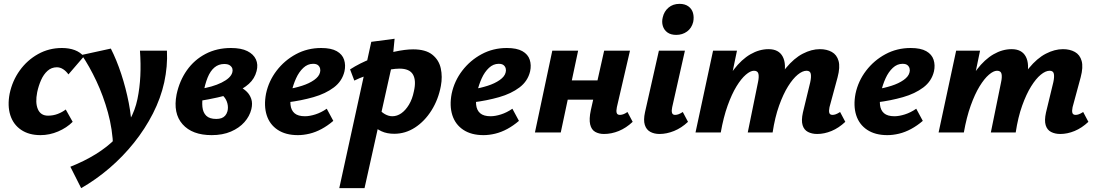

<svg xmlns="http://www.w3.org/2000/svg" viewBox="-20 -687 5689 996"><path d="M190 14Q130 14 89.5 -13.5Q49 -41 33.5 -89.5Q18 -138 30 -201Q44 -268 82.5 -321.5Q121 -375 177.5 -406.5Q234 -438 301 -438Q339 -438 368 -427Q397 -416 415 -394L335 -301Q323 -318 307.5 -328Q292 -338 275 -338Q247 -338 226.5 -319.5Q206 -301 193 -271.5Q180 -242 173 -209Q162 -154 176.5 -120.5Q191 -87 229 -87Q256 -87 279.5 -96Q303 -105 321 -119L357 -55Q326 -24 281.5 -5Q237 14 190 14Z M401 289 345 178Q418 149 477 112.5Q536 76 580 31.5Q624 -13 652.5 -64Q681 -115 693 -173Q705 -231 708 -293.5Q711 -356 706 -424H846Q848 -383 844.5 -342.5Q841 -302 832 -260Q814 -178 773.5 -98.5Q733 -19 675.5 53Q618 125 548 185Q478 245 401 289ZM567 76Q564 -16 540 -103Q516 -190 480 -266.5Q444 -343 404 -402L555 -435Q585 -376 609 -303Q633 -230 648 -153Q663 -76 664 -3Z M1078 14Q977 14 927 -42.5Q877 -99 896 -197Q911 -268 949.5 -322.5Q988 -377 1046.5 -407.5Q1105 -438 1178 -438Q1231 -438 1263 -422Q1295 -406 1307.5 -379Q1320 -352 1311 -318Q1301 -279 1271 -252Q1241 -225 1198.5 -208.5Q1156 -192 1109 -181.5Q1062 -171 1018 -164L1013 -225Q1082 -235 1129.5 -258.5Q1177 -282 1185 -311Q1188 -321 1185.5 -330.5Q1183 -340 1173 -347.5Q1163 -355 1143 -355Q1114 -355 1092.5 -337Q1071 -319 1057 -284.5Q1043 -250 1034 -199Q1027 -162 1030 -132.5Q1033 -103 1050 -86.5Q1067 -70 1102 -70Q1117 -70 1128.5 -74Q1140 -78 1148 -87Q1156 -96 1160 -110Q1165 -130 1159.5 -151Q1154 -172 1140 -187Q1126 -202 1107 -205L1183 -252Q1203 -247 1223.5 -237Q1244 -227 1260 -211.5Q1276 -196 1283.5 -173.5Q1291 -151 1284 -121Q1275 -84 1248 -53.5Q1221 -23 1178 -4.5Q1135 14 1078 14Z M1525 14Q1462 14 1420.5 -13.5Q1379 -41 1363.5 -89.5Q1348 -138 1360 -201Q1374 -267 1415 -320.5Q1456 -374 1515.5 -406Q1575 -438 1646 -438Q1698 -438 1727 -421.5Q1756 -405 1765 -377Q1774 -349 1767 -317Q1755 -266 1712 -233.5Q1669 -201 1606 -183Q1543 -165 1471 -156L1466 -223Q1509 -230 1546.5 -242Q1584 -254 1609.5 -272Q1635 -290 1640 -311Q1643 -321 1640.5 -331.5Q1638 -342 1629.5 -349Q1621 -356 1604 -356Q1576 -356 1553.5 -335Q1531 -314 1516 -281Q1501 -248 1492 -209Q1484 -172 1487 -143.5Q1490 -115 1508 -99.5Q1526 -84 1562 -84Q1586 -84 1616 -93.5Q1646 -103 1675 -123L1709 -60Q1680 -35 1648.5 -18Q1617 -1 1585.5 6.5Q1554 14 1525 14Z M1740 289 1906 -470 2027 -486 2014 -353 1871 289ZM2025 7Q1987 7 1959 -6Q1931 -19 1913 -38.5Q1895 -58 1887 -78L1939 -129Q1957 -106 1976.5 -95Q1996 -84 2015 -84Q2040 -84 2062 -99.5Q2084 -115 2101.5 -144Q2119 -173 2127 -213Q2140 -269 2122.5 -300Q2105 -331 2052 -331Q2033 -331 2004.5 -326.5Q1976 -322 1943 -313.5Q1910 -305 1877 -293.5Q1844 -282 1818 -269L1796 -327Q1847 -360 1907.5 -383Q1968 -406 2025 -418.5Q2082 -431 2123 -431Q2188 -431 2222.5 -403.5Q2257 -376 2266.5 -332.5Q2276 -289 2267 -241Q2254 -171 2218.5 -114.5Q2183 -58 2133 -25.5Q2083 7 2025 7Z M2488 14Q2425 14 2383.5 -13.5Q2342 -41 2326.5 -89.5Q2311 -138 2323 -201Q2337 -267 2378 -320.5Q2419 -374 2478.5 -406Q2538 -438 2609 -438Q2661 -438 2690 -421.5Q2719 -405 2728 -377Q2737 -349 2730 -317Q2718 -266 2675 -233.5Q2632 -201 2569 -183Q2506 -165 2434 -156L2429 -223Q2472 -230 2509.5 -242Q2547 -254 2572.5 -272Q2598 -290 2603 -311Q2606 -321 2603.5 -331.5Q2601 -342 2592.5 -349Q2584 -356 2567 -356Q2539 -356 2516.5 -335Q2494 -314 2479 -281Q2464 -248 2455 -209Q2447 -172 2450 -143.5Q2453 -115 2471 -99.5Q2489 -84 2525 -84Q2549 -84 2579 -93.5Q2609 -103 2638 -123L2672 -60Q2643 -35 2611.5 -18Q2580 -1 2548.5 6.5Q2517 14 2488 14Z M3113 8Q3087 8 3067.5 -3Q3048 -14 3041.5 -41.5Q3035 -69 3045 -116L3114 -424H3248L3180 -131Q3176 -112 3179 -101.5Q3182 -91 3196 -91Q3203 -91 3212.5 -94Q3222 -97 3235 -106L3262 -55Q3228 -23 3190 -7.5Q3152 8 3113 8ZM2755 0 2845 -424H2979L2889 0ZM2856 -170 2877 -270H3144L3122 -170Z M3401 8Q3374 8 3353.5 -3Q3333 -14 3325 -39Q3317 -64 3326 -105L3398 -424H3533L3467 -131Q3463 -113 3466 -102Q3469 -91 3482 -91Q3490 -91 3499 -94Q3508 -97 3522 -106L3549 -55Q3515 -23 3476.5 -7.5Q3438 8 3401 8ZM3488 -506Q3460 -506 3442.5 -518.5Q3425 -531 3418.5 -552Q3412 -573 3418 -597Q3425 -628 3448 -647.5Q3471 -667 3505 -667Q3533 -667 3551 -654Q3569 -641 3575 -619.5Q3581 -598 3576 -573Q3568 -541 3544 -523.5Q3520 -506 3488 -506Z M4219 8Q4192 8 4171.5 -2.5Q4151 -13 4143.5 -37.5Q4136 -62 4145 -103L4183 -260Q4189 -287 4186 -303.5Q4183 -320 4164 -320Q4143 -320 4118 -299.5Q4093 -279 4068 -239Q4043 -199 4021.5 -139Q4000 -79 3988 0H3922Q3946 -118 3980.5 -200.5Q4015 -283 4057 -334Q4099 -385 4144.5 -408.5Q4190 -432 4233 -432Q4269 -432 4295 -417.5Q4321 -403 4330 -371Q4339 -339 4325 -286L4283 -131Q4279 -112 4282 -101.5Q4285 -91 4299 -91Q4306 -91 4315 -94Q4324 -97 4338 -106L4365 -55Q4331 -23 4293.5 -7.5Q4256 8 4219 8ZM3588 0 3679 -424H3803L3715 0ZM3658 0Q3680 -110 3713 -191.5Q3746 -273 3786.5 -326Q3827 -379 3873 -405.5Q3919 -432 3967 -432Q4020 -432 4040.5 -393Q4061 -354 4045 -286L3976 0H3859L3912 -260Q3918 -287 3914.5 -303.5Q3911 -320 3891 -320Q3873 -320 3849 -299.5Q3825 -279 3800.5 -239Q3776 -199 3754.5 -139Q3733 -79 3719 0Z M4583 14Q4520 14 4478.5 -13.5Q4437 -41 4421.5 -89.5Q4406 -138 4418 -201Q4432 -267 4473 -320.5Q4514 -374 4573.5 -406Q4633 -438 4704 -438Q4756 -438 4785 -421.5Q4814 -405 4823 -377Q4832 -349 4825 -317Q4813 -266 4770 -233.5Q4727 -201 4664 -183Q4601 -165 4529 -156L4524 -223Q4567 -230 4604.5 -242Q4642 -254 4667.5 -272Q4693 -290 4698 -311Q4701 -321 4698.5 -331.5Q4696 -342 4687.5 -349Q4679 -356 4662 -356Q4634 -356 4611.5 -335Q4589 -314 4574 -281Q4559 -248 4550 -209Q4542 -172 4545 -143.5Q4548 -115 4566 -99.5Q4584 -84 4620 -84Q4644 -84 4674 -93.5Q4704 -103 4733 -123L4767 -60Q4738 -35 4706.5 -18Q4675 -1 4643.5 6.5Q4612 14 4583 14Z M5480 8Q5453 8 5432.5 -2.5Q5412 -13 5404.5 -37.5Q5397 -62 5406 -103L5444 -260Q5450 -287 5447 -303.5Q5444 -320 5425 -320Q5404 -320 5379 -299.5Q5354 -279 5329 -239Q5304 -199 5282.5 -139Q5261 -79 5249 0H5183Q5207 -118 5241.5 -200.5Q5276 -283 5318 -334Q5360 -385 5405.5 -408.5Q5451 -432 5494 -432Q5530 -432 5556 -417.5Q5582 -403 5591 -371Q5600 -339 5586 -286L5544 -131Q5540 -112 5543 -101.5Q5546 -91 5560 -91Q5567 -91 5576 -94Q5585 -97 5599 -106L5626 -55Q5592 -23 5554.5 -7.5Q5517 8 5480 8ZM4849 0 4940 -424H5064L4976 0ZM4919 0Q4941 -110 4974 -191.5Q5007 -273 5047.5 -326Q5088 -379 5134 -405.5Q5180 -432 5228 -432Q5281 -432 5301.5 -393Q5322 -354 5306 -286L5237 0H5120L5173 -260Q5179 -287 5175.5 -303.5Q5172 -320 5152 -320Q5134 -320 5110 -299.5Q5086 -279 5061.5 -239Q5037 -199 5015.5 -139Q4994 -79 4980 0Z"/></svg>

Font: Ysabeau ExtraBold
Style: Italic
Weight: 800
Italic angle: -12°
Designer: Christian Thalmann (Catharsis Fonts)
Version: Version 2.002